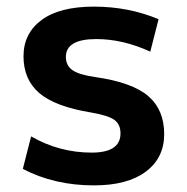

<svg xmlns="http://www.w3.org/2000/svg" viewBox="-20 -550 565 580"><path d="M434 -394Q351 -432 271 -432Q179 -432 179 -378Q179 -352 199 -338Q219 -324 269 -317Q380 -301 428 -259.5Q476 -218 476 -145Q476 -73 420.5 -31.5Q365 10 264 10Q143 10 49 -40L74 -138Q159 -89 257 -89Q344 -89 344 -147Q344 -174 326 -187.5Q308 -201 256 -210Q146 -228 98.5 -269Q51 -310 51 -380Q51 -449 105.5 -489.5Q160 -530 264 -530Q368 -530 459 -492Z"/></svg>

Font: M PLUS 1p
Style: Bold
Weight: 700
Version: Version 1.062